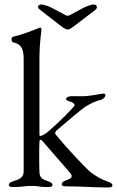

<svg xmlns="http://www.w3.org/2000/svg" viewBox="-20 -827 519 852"><path d="M290 -760C282 -756 278 -756 270 -760L216 -789C204 -796 177 -807 164 -807C155 -807 149 -803 149 -797C149 -793 151 -789 156 -785L242 -718C254 -709 269 -696 280 -696C291 -696 306 -709 318 -718L404 -784C408 -787 410 -792 410 -796C410 -802 405 -807 396 -807C383 -807 356 -796 344 -789ZM254 -9C254 1 272 0 277 0C340 0 407 5 459 5C466 5 479 4 479 -4C479 -14 467 -18 456 -22C436 -28 396 -49 374 -70C353 -89 279 -167 227 -230C223 -234 225 -243 230 -247C278 -289 345 -345 358 -353C376 -364 403 -379 428 -384C437 -386 448 -397 448 -405C448 -409 443 -412 440 -412C413 -409 380 -400 344 -400H295C291 -400 273 -398 273 -386C273 -383 282 -379 285 -378C299 -375 311 -368 311 -361C311 -360 311 -359 310 -358C299 -342 250 -292 196 -245C181 -232 170 -226 161 -224C157 -223 155 -224 155 -231V-562C155 -647 164 -682 164 -696C164 -700 161 -705 158 -705C157 -705 157 -704 156 -704C124 -692 89 -676 38 -664C34 -663 31 -658 31 -652C31 -646 34 -640 39 -639C72 -632 85 -613 85 -566V-65C85 -38 62 -30 42 -24C31 -20 19 -16 19 -6C19 4 37 3 42 3C81 3 85 -2 120 -2C155 -2 151 3 190 3C195 3 213 4 213 -6C213 -16 201 -20 190 -24C170 -30 155 -38 155 -65C154 -88 154 -112 154 -135C154 -158 154 -180 155 -199C155 -207 162 -208 165 -205L291 -60C295 -55 298 -50 298 -46C298 -26 254 -30 254 -9Z"/></svg>

Font: EB Garamond 12
Style: Regular
Weight: 400
Version: Version 0.016+